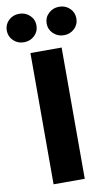

<svg xmlns="http://www.w3.org/2000/svg" viewBox="-155 -998 591 1048"><g transform="rotate(-10 141.0 -474.5)"><path d="M226.6 -727.5V0H53.7V-727.5ZM251.5 -791.5Q216.8 -791.5 192.9 -814.5Q168.9 -837.4 168.9 -870.6Q168.9 -903.8 192.9 -926.5Q216.8 -949.2 251.5 -949.2Q286.1 -949.2 309.8 -926.5Q333.5 -903.8 333.5 -870.6Q333.5 -836.9 309.8 -814.2Q286.1 -791.5 251.5 -791.5ZM29.8 -791.5Q-4.9 -791.5 -28.6 -814.5Q-52.2 -837.4 -52.2 -870.6Q-52.2 -903.8 -28.6 -926.5Q-4.9 -949.2 29.8 -949.2Q64.5 -949.2 88.4 -926.5Q112.3 -903.8 112.3 -870.6Q112.3 -836.9 88.4 -814.2Q64.5 -791.5 29.8 -791.5Z"/></g></svg>

Font: Inter 20pt ExtraBold
Style: Regular
Weight: 800
Version: Version 4.001;git-66647c0bb